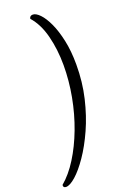

<svg xmlns="http://www.w3.org/2000/svg" viewBox="-258 -842 756 1166"><g transform="rotate(-20 120.5 -258.5)"><path d="M121 -785Q141 -785 166 -759Q191 -733 213.5 -684.5Q236 -636 251 -566.5Q266 -497 266 -410Q266 -297 242 -195.5Q218 -94 180 -9.5Q142 75 99 137.5Q56 200 17.5 234Q-21 268 -46 268Q-65 268 -63 249Q-9 204 37.5 130Q84 56 119 -36.5Q154 -129 173 -231Q192 -333 192 -433Q192 -534 169.5 -622.5Q147 -711 98 -766Q101 -785 121 -785Z"/></g></svg>

Font: Petrona Light
Style: Italic
Weight: 300
Italic angle: -9°
Designer: Ringo R. Seeber
Foundry: Ringo R. Seeber
Version: Version 2.001; ttfautohint (v1.8.3)